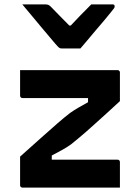

<svg xmlns="http://www.w3.org/2000/svg" viewBox="-20 -859 640 879"><path d="M72 -538H517Q522 -538 524 -536.5Q526 -535 527.5 -533Q529 -531 529 -527V-396Q496 -365 468 -340Q440 -315 417 -294Q394 -273 374.5 -256Q355 -239 337.5 -224.5Q320 -210 305 -198Q284 -183 263.5 -172Q243 -161 217 -147V-128Q245 -128 272.5 -128Q300 -128 328 -128H518Q523 -128 526 -125Q529 -122 529 -117Q529 -88 529 -58.5Q529 -29 529 0H83Q80 0 77.5 -1.5Q75 -3 73.5 -5Q72 -7 72 -11V-142Q130 -194 171.5 -231Q213 -268 244 -295Q275 -322 301 -342Q321 -356 339.5 -366.5Q358 -377 383 -391V-410Q357 -410 329.5 -410Q302 -410 275 -410H83Q80 -410 77.5 -411.5Q75 -413 73.5 -415.5Q72 -418 72 -421Q72 -450 72 -479.5Q72 -509 72 -538ZM348 -637Q327 -637 305.5 -637Q284 -637 263 -637Q255 -637 250 -641Q245 -645 233 -659Q226 -668 208 -688.5Q190 -709 168 -736Q146 -763 123 -790Q100 -817 82 -839Q108 -839 133 -839Q158 -839 184 -839Q195 -839 200.5 -837Q206 -835 213 -828Q224 -817 249.5 -790.5Q275 -764 318 -721L268 -742H330L282 -719Q322 -762 349 -789.5Q376 -817 398 -839H495Q499 -839 501 -838Q503 -837 504 -834.5Q505 -832 505 -830Q505 -825 502 -821Q499 -817 487 -802Q476 -788 457 -765.5Q438 -743 416.5 -718Q395 -693 377 -671Q359 -649 348 -637Z"/></svg>

Font: Recursive Monospace
Style: Bold
Weight: 700
Version: Version 1.047